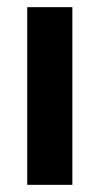

<svg xmlns="http://www.w3.org/2000/svg" viewBox="-20 -516 278 536"><path d="M182 0H56V-496H182Z"/></svg>

Font: Space Grotesk Variable
Style: Regular
Weight: 400
Designer: Florian Karsten (Space Grotesk), Colophon Foundry (Space Mono)
Foundry: Florian Karsten
Version: Version 1.106